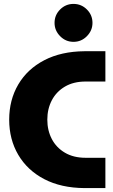

<svg xmlns="http://www.w3.org/2000/svg" viewBox="-20 -962 578 982"><path d="M412 0Q292 -1 206 -46Q120 -91 73.5 -170Q27 -249 27 -350Q27 -451 73.5 -530Q120 -609 206.5 -654Q293 -699 412 -700H519V-545H418Q356 -545 312 -519Q268 -493 245 -449Q222 -405 222 -350Q222 -295 245 -251Q268 -207 312 -181Q356 -155 418 -155H519V0ZM356 -748Q316 -748 287.5 -777Q259 -806 259 -845Q259 -885 287.5 -913.5Q316 -942 356 -942Q396 -942 424.5 -913.5Q453 -885 453 -845Q453 -806 424.5 -777Q396 -748 356 -748Z"/></svg>

Font: MuseoModerno ExtraBold
Style: Regular
Weight: 800
Designer: Pablo Cosgaya, Héctor Gatti, Marcela Romero, and the Authors of The MuseoModerno Project.
Foundry: Omnibus-Type Team
Version: Version 1.001